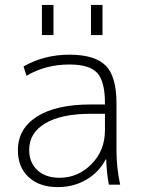

<svg xmlns="http://www.w3.org/2000/svg" viewBox="-20 -753 578 783"><path d="M351 -610V-733H398V-610ZM151 -610V-733H198V-610ZM263 -530Q367 -530 411 -485.5Q455 -441 455 -333V-140Q455 -70 470 0H424Q415 -46 413 -103H411Q384 -51 332.5 -20.5Q281 10 215 10Q141 10 97 -30.5Q53 -71 53 -140Q53 -228 130.5 -277.5Q208 -327 351 -327H408V-332Q408 -421 376.5 -455.5Q345 -490 263 -490Q166 -490 88 -444L76 -482Q160 -530 263 -530ZM99 -142Q99 -90 132.5 -59Q166 -28 223 -28Q298 -28 353 -83.5Q408 -139 408 -222V-289H351Q230 -289 164.5 -250Q99 -211 99 -142Z"/></svg>

Font: M PLUS 1p Light
Style: Regular
Weight: 300
Version: Version 1.061